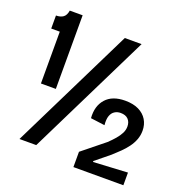

<svg xmlns="http://www.w3.org/2000/svg" viewBox="-131 -812 924 968"><g transform="rotate(20 330.5 -327.5)"><path d="M69 -300V-578H23V-648Q47 -648 61.5 -658.5Q76 -669 80 -695H149V-300ZM63 0 388 -660H478L153 0ZM367 40V-42L486 -138Q505 -156 520 -173.5Q535 -191 544 -208.5Q553 -226 553 -245Q553 -269 539 -283.5Q525 -298 498 -298Q480 -298 466 -289Q452 -280 445.5 -261.5Q439 -243 442 -212L366 -222Q361 -286 395.5 -325Q430 -364 499 -364Q542 -364 571.5 -349.5Q601 -335 616.5 -309.5Q632 -284 632 -251Q632 -226 623.5 -203.5Q615 -181 600 -160.5Q585 -140 566 -121.5Q547 -103 527 -85L451 -23V-18L635 -28V40Z"/></g></svg>

Font: Bricolage Grotesque 72pt SemiCondensed
Style: Regular
Weight: 400
Width: 4
Designer: Mathieu Triay
Foundry: Atelier Triay
Version: Version 1.001;gftools[0.9.33.dev8+g029e19f]